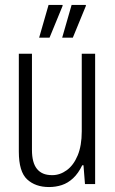

<svg xmlns="http://www.w3.org/2000/svg" viewBox="-20 -743 465 775"><path d="M178 12Q123 12 89.5 -19Q56 -50 56 -131V-526H109V-138Q109 -112 114 -93Q119 -74 129 -61.5Q139 -49 154 -42.5Q169 -36 191 -36Q222 -36 249.5 -56Q277 -76 293.5 -115.5Q310 -155 310 -213V-526H364V0H323L317 -76H312Q296 -43 275 -23.5Q254 -4 229.5 4Q205 12 178 12ZM138 -591 176 -723H232L233 -720L180 -591ZM231 -591 269 -723H326L327 -720L274 -591Z"/></svg>

Font: Archivo Condensed ExtraLight
Style: Regular
Weight: 250
Width: 3
Designer: Hector Gatti
Foundry: Omnibus-Type
Version: Version 2.001